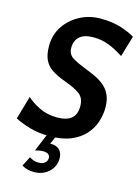

<svg xmlns="http://www.w3.org/2000/svg" viewBox="-139 -790 801 1102"><g transform="rotate(15 262.0 -239.0)"><path d="M207.5 14Q142.5 14 91.2 -1Q40 -16 1 -36L41 -174Q70 -147 116.2 -124Q162.5 -101 223 -101Q278 -101 306.5 -124.2Q335 -147.5 335 -197.5Q335 -243.5 307 -266.5Q279 -289.5 215 -312.5Q166 -330 134.2 -350.8Q102.5 -371.5 87.2 -403.5Q72 -435.5 72 -486Q72 -552.5 106.2 -603.8Q140.5 -655 196.5 -684.5Q252.5 -714 318.5 -714Q391.5 -714 444.8 -696Q498 -678 523.5 -661L486.5 -536.5Q437 -568.5 395.8 -584Q354.5 -599.5 307 -599.5Q252 -599.5 225 -575.5Q198 -551.5 198 -508.5Q198 -470 227.8 -451.5Q257.5 -433 302.5 -415.5Q334 -403.5 365 -389.5Q396 -375.5 421.2 -355.2Q446.5 -335 461.5 -304Q476.5 -273 476.5 -226.5Q476.5 -183.5 462.2 -140.8Q448 -98 416.2 -63Q384.5 -28 333.2 -7Q282 14 207.5 14ZM298 122.5Q298 171 262.8 203.5Q227.5 236 175 236Q150.5 236 132.8 230.2Q115 224.5 102.5 217L132 160Q145 168 158 172.5Q171 177 188.5 177Q211 177 224.2 165.5Q237.5 154 237.5 137Q237.5 107 196 107Q175 107 149.5 114.5L197 0H248L223.5 54Q226 54 228.5 54Q260.5 54 279.2 72Q298 90 298 122.5Z"/></g></svg>

Font: Cabin Condensed
Style: Bold Italic
Weight: 700
Width: 3
Italic angle: -10°
Designer: Pablo Impallari
Foundry: Pablo Impallari. http://www.impallari.com Igino Marini. http://www.ikern.com
Version: Version 3.001; ttfautohint (v1.8.3)